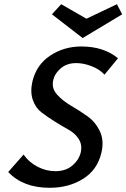

<svg xmlns="http://www.w3.org/2000/svg" viewBox="-20 -886 601 913"><path d="M561 -818 373 -705 227 -818 271 -866 391 -797 536 -866ZM134 -498Q153 -578 218.5 -621.5Q284 -665 367 -665Q473 -665 541 -609L477 -531Q453 -557 415 -571.5Q377 -586 343 -586Q296 -586 266.5 -559Q237 -532 232 -499Q226 -464 252.5 -435Q279 -406 318.5 -383Q358 -360 396 -333Q434 -306 455 -261.5Q476 -217 462 -159Q443 -78 375 -35.5Q307 7 216 7Q90 7 19 -68L92 -151Q117 -115 158 -93.5Q199 -72 243 -72Q294 -72 326 -100.5Q358 -129 365 -166Q371 -199 354 -225.5Q337 -252 306.5 -269Q276 -286 241.5 -307.5Q207 -329 178 -351Q149 -373 136 -411Q123 -449 134 -498Z"/></svg>

Font: EauTestInfant Semibold
Style: Italic
Weight: 600
Italic angle: -12°
Designer: Christian Thalmann (Catharsis Fonts)
Version: Version 0.001;PS 000.001;hotconv 1.0.88;makeotf.lib2.5.64775